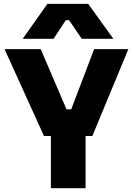

<svg xmlns="http://www.w3.org/2000/svg" viewBox="-20 -988 698 1008"><path d="M261.2 -784.2H99.1L229 -967.8H442.9L575.2 -784.2H409.2L342.8 -881.8H325.2ZM429.2 0H247.1V-273.9H210.9L3.9 -730H193.8L329.1 -414.1H354L474.1 -730H653.8L464.8 -273.9H429.2Z"/></svg>

Font: Sora ExtraBold
Style: Regular
Weight: 800
Designer: Jonathan Barnbrook, Julián Moncada
Foundry: Barnbrook Fonts
Version: Version 2.000